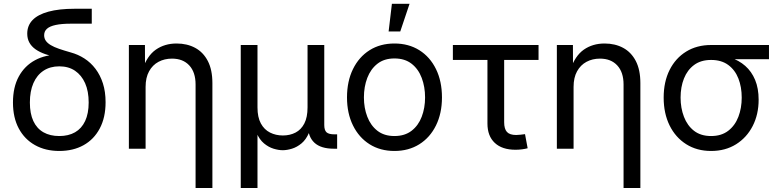

<svg xmlns="http://www.w3.org/2000/svg" viewBox="-20 -773 4038 998"><path d="M288.1 11.7Q216.3 11.7 162.1 -18.6Q107.9 -48.8 77.6 -105.2Q47.4 -161.6 47.4 -240.2Q47.4 -319.8 77.6 -375.2Q107.9 -430.7 162.1 -460Q216.3 -489.3 288.1 -489.3V-472.2Q247.6 -480.5 216.6 -491.2Q185.5 -502 164.6 -516.8Q143.6 -531.7 132.6 -551.8Q121.6 -571.8 121.6 -598.1Q121.6 -640.1 149.2 -668.7Q176.8 -697.3 231.7 -712.4Q286.6 -727.5 368.2 -727.5H457V-649.9H348.6Q300.8 -649.9 269.8 -643.3Q238.8 -636.7 224.1 -623.5Q209.5 -610.4 209.5 -589.8Q209.5 -573.7 218 -561.3Q226.6 -548.8 243.7 -538.6Q260.7 -528.3 286.9 -519.3Q313 -510.3 347.7 -500.5Q385.7 -490.2 418.7 -469Q451.7 -447.8 476.3 -415.3Q501 -382.8 514.9 -339.6Q528.8 -296.4 528.8 -241.7Q528.8 -162.1 498.5 -105.2Q468.3 -48.3 414.3 -18.3Q360.4 11.7 288.1 11.7ZM288.1 -65.9Q335.9 -65.9 370.1 -85.4Q404.3 -105 422.6 -144Q440.9 -183.1 440.9 -240.2Q440.9 -298.8 422.4 -340.6Q403.8 -382.3 369.9 -405.3Q335.9 -428.2 288.1 -428.2Q240.7 -428.2 206.3 -405.5Q171.9 -382.8 153.6 -340.8Q135.3 -298.8 135.3 -240.2Q135.3 -182.6 153.3 -143.8Q171.4 -105 205.8 -85.4Q240.2 -65.9 288.1 -65.9Z M736.8 -321.3V0H649.9V-539.1H733.4L733.9 -408.7H719.2Q744.1 -482.9 790 -514.9Q835.9 -546.9 897.9 -546.9Q952.6 -546.9 994.6 -524.2Q1036.6 -501.5 1060.3 -455.8Q1084 -410.2 1084 -340.8V204.1H996.6V-334Q996.6 -397.5 963.9 -432.9Q931.2 -468.3 874 -468.3Q835 -468.3 804 -451.7Q772.9 -435.1 754.9 -402.3Q736.8 -369.6 736.8 -321.3Z M1231.4 204.1V-539.1H1318.4V-214.8Q1318.4 -163.6 1335.9 -131.3Q1353.5 -99.1 1383.5 -84Q1413.6 -68.8 1450.2 -68.8Q1487.3 -68.8 1516.4 -84Q1545.4 -99.1 1562 -131.3Q1578.6 -163.6 1578.6 -214.8V-539.1H1665.5V-123Q1665.5 -96.2 1677.2 -85.4Q1689 -74.7 1718.3 -74.7H1732.4V0H1715.8Q1647.9 0 1614.3 -31.2Q1580.6 -62.5 1580.6 -122.1V-171.4H1601.1Q1601.1 -117.2 1585.9 -82.3Q1570.8 -47.4 1547.4 -27.8Q1523.9 -8.3 1497.8 -0.2Q1471.7 7.8 1449.7 7.8Q1427.7 7.8 1401.6 -0.2Q1375.5 -8.3 1352.1 -27.8Q1328.6 -47.4 1313.7 -82.3Q1298.8 -117.2 1298.8 -171.4H1318.4V204.1Z M2030.3 11.7Q1956.5 11.7 1901.1 -23.2Q1845.7 -58.1 1814.7 -121.1Q1783.7 -184.1 1783.7 -266.6Q1783.7 -350.6 1814.7 -413.8Q1845.7 -477.1 1901.1 -512Q1956.5 -546.9 2030.3 -546.9Q2104 -546.9 2159.7 -512Q2215.3 -477.1 2246.3 -413.8Q2277.3 -350.6 2277.3 -266.6Q2277.3 -184.1 2246.3 -121.1Q2215.3 -58.1 2159.7 -23.2Q2104 11.7 2030.3 11.7ZM2030.3 -65.9Q2084 -65.9 2119.4 -93.3Q2154.8 -120.6 2172.1 -166.3Q2189.5 -211.9 2189.5 -266.6Q2189.5 -321.8 2172.1 -367.9Q2154.8 -414.1 2119.4 -441.7Q2084 -469.2 2030.3 -469.2Q1977.1 -469.2 1941.9 -441.7Q1906.7 -414.1 1889.2 -368.2Q1871.6 -322.3 1871.6 -266.6Q1871.6 -211.9 1889.2 -166.3Q1906.7 -120.6 1941.7 -93.3Q1976.6 -65.9 2030.3 -65.9ZM2000 -609.4 2017.1 -753.4H2108.9L2060.5 -609.4Z M2659.7 5.4Q2589.8 5.4 2551.8 -30.3Q2513.7 -65.9 2513.7 -130.9V-461.4H2334V-539.1H2779.3V-461.4H2600.6V-137.7Q2600.6 -103 2615 -87.2Q2629.4 -71.3 2663.1 -71.3Q2672.4 -71.3 2685.1 -72.8Q2697.8 -74.2 2709 -75.7L2722.7 -2.4Q2710 1 2693.4 3.2Q2676.8 5.4 2659.7 5.4Z M2961.4 -321.3V0H2874.5V-539.1H2958L2958.5 -408.7H2943.8Q2968.8 -482.9 3014.6 -514.9Q3060.5 -546.9 3122.6 -546.9Q3177.2 -546.9 3219.2 -524.2Q3261.2 -501.5 3284.9 -455.8Q3308.6 -410.2 3308.6 -340.8V204.1H3221.2V-334Q3221.2 -397.5 3188.5 -432.9Q3155.8 -468.3 3098.6 -468.3Q3059.6 -468.3 3028.6 -451.7Q2997.6 -435.1 2979.5 -402.3Q2961.4 -369.6 2961.4 -321.3Z M3676.3 11.7Q3602.5 11.7 3546.9 -23.4Q3491.2 -58.6 3460.4 -121.1Q3429.7 -183.6 3429.7 -265.6Q3429.7 -348.1 3460.7 -409.7Q3491.7 -471.2 3547.1 -505.1Q3602.5 -539.1 3676.3 -539.1H3977.1V-465.3H3749.5L3676.3 -461.4Q3623 -461.4 3587.9 -435.3Q3552.7 -409.2 3535.2 -365Q3517.6 -320.8 3517.6 -265.6Q3517.6 -211.4 3535.2 -165.8Q3552.7 -120.1 3587.6 -93Q3622.6 -65.9 3676.3 -65.9Q3730 -65.9 3765.4 -93.3Q3800.8 -120.6 3818.1 -166Q3835.4 -211.4 3835.4 -265.6Q3835.4 -320.8 3818.1 -365Q3800.8 -409.2 3765.4 -435.3Q3730 -461.4 3676.3 -461.4V-488.3Q3730.5 -488.3 3775.6 -473.9Q3820.8 -459.5 3853.8 -430.4Q3886.7 -401.4 3905 -357.7Q3923.3 -314 3923.3 -254.9Q3923.3 -178.2 3892.3 -117.9Q3861.3 -57.6 3805.7 -22.9Q3750 11.7 3676.3 11.7Z"/></svg>

Font: Inter 18pt
Style: Regular
Weight: 400
Designer: Rasmus Andersson
Foundry: rsms
Version: Version 4.001;git-66647c0bb